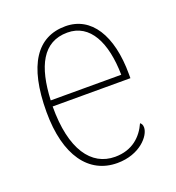

<svg xmlns="http://www.w3.org/2000/svg" viewBox="-106 -628 662 724"><g transform="rotate(-20 224.5 -266.0)"><path d="M244 10C335 10 384 -49 384 -82C384 -93 380 -98 375 -102C354 -55 314 -15 244 -15C149 -15 86 -101 87 -274H399V-290C399 -447 338 -542 235 -542C122 -542 58 -451 58 -262C58 -87 130 10 244 10ZM371 -298H88C94 -432 135 -517 234 -517C325 -517 369 -428 371 -298Z"/></g></svg>

Font: Noto Serif SemiCondensed Thin
Style: Regular
Weight: 100
Width: 4
Designer: Monotype Design Team
Foundry: Monotype Imaging Inc.
Version: Version 2.015